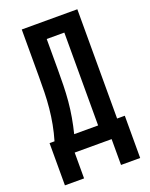

<svg xmlns="http://www.w3.org/2000/svg" viewBox="-162 -819 824 1055"><g transform="rotate(-20 250.0 -292.0)"><path d="M30 151V-96H59Q72 -140 80.5 -185Q89 -230 93.5 -276Q98 -322 99 -367.5Q100 -413 100 -459V-735H425V-96H470V151H358V0H142V151ZM174 -96H314V-639H211V-459Q211 -414 210 -368Q209 -322 205 -276.5Q201 -231 193 -185.5Q185 -140 174 -96Z"/></g></svg>

Font: Iosevka Term
Style: Bold
Weight: 700
Monospace: yes
Designer: Belleve Invis
Foundry: Belleve Invis
Version: Version 30.0.1